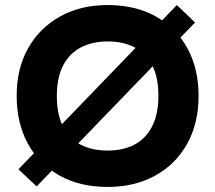

<svg xmlns="http://www.w3.org/2000/svg" viewBox="-20 -730 852 760"><path d="M125 8 53 -60 680 -710 752 -641ZM406 10Q296 10 215 -35.5Q134 -81 90 -162Q46 -243 46 -351Q46 -459 91.5 -539.5Q137 -620 218 -665Q299 -710 406 -710Q517 -710 597.5 -664.5Q678 -619 722 -538.5Q766 -458 766 -350Q766 -242 721 -161Q676 -80 594.5 -35Q513 10 406 10ZM406 -134Q467 -134 512 -157.5Q557 -181 582 -229.5Q607 -278 607 -351Q607 -424 582.5 -471.5Q558 -519 513 -542.5Q468 -566 406 -566Q346 -566 300.5 -542.5Q255 -519 230 -471Q205 -423 205 -350Q205 -277 229.5 -229Q254 -181 299 -157.5Q344 -134 406 -134Z"/></svg>

Font: REM Medium SemiBold
Style: Regular
Weight: 600
Version: Version 1.005;gftools[0.9.28]